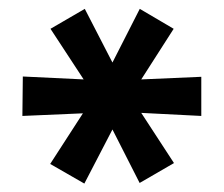

<svg xmlns="http://www.w3.org/2000/svg" viewBox="-20 -734 513 440"><path d="M300 -314.7 237.7 -437.3 173.3 -313.3 95 -358.3 170 -474.3 31.3 -468.3 32.3 -558.7 171.7 -552 95.7 -668 174.3 -713.7 237.7 -590.7 300.3 -713.7 378 -668 303.7 -552 441.3 -558V-468.3L303.7 -475.3L378.7 -360.3Z"/></svg>

Font: Asta Sans Light
Style: Regular
Weight: 300
Designer: 42dot
Version: Version 1.000